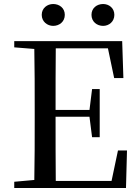

<svg xmlns="http://www.w3.org/2000/svg" viewBox="-20 -937 696 957"><path d="M245 -808C276 -808 303 -829 303 -863C303 -897 276 -917 245 -917C216 -917 188 -897 188 -863C188 -829 216 -808 245 -808ZM494 -808C523 -808 550 -829 550 -863C550 -897 523 -917 494 -917C463 -917 436 -897 436 -863C436 -829 463 -808 494 -808ZM549 -548H595L589 -732H51V-701L151 -693C153 -593 153 -493 153 -392V-339C153 -239 153 -138 151 -40L51 -31V0H608L613 -187H568L536 -35H258C257 -136 257 -238 257 -355H426L439 -253H477V-493H439L426 -389H257C257 -497 257 -598 258 -696H518Z"/></svg>

Font: Source Han Serif CN Medium
Style: Regular
Weight: 500
Designer: Ryoko NISHIZUKA 西塚涼子 (kana & ideographs); Frank Grießhammer (Latin, Greek & Cyrillic); Wenlong ZHANG 张文龙 (bopomofo); San
Foundry: Adobe
Version: Version 2.002;hotconv 1.1.0;makeotfexe 2.6.0